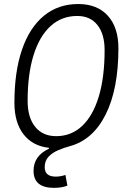

<svg xmlns="http://www.w3.org/2000/svg" viewBox="-20 -723 626 950"><path d="M247.1 206.5Q146 206.5 146 122.1Q146 48.3 222.2 12.7V8.3Q141.1 -0.5 96.2 -58.8Q51.3 -117.2 51.3 -214.4Q51.3 -368.2 88.9 -477.5Q126.5 -586.9 197.3 -645Q268.1 -703.1 367.2 -703.1Q460.9 -703.1 513.4 -645.3Q565.9 -587.4 565.9 -484.4Q565.9 -282.2 502.7 -156.2Q439.5 -30.3 324.7 0.5Q295.9 8.3 267.3 20.5Q238.8 32.7 220 52.7Q201.2 72.8 201.2 104.5Q201.2 150.9 256.3 150.9Q269.5 150.9 281.7 148.4Q293.9 146 303.7 142.6L313.5 195.3Q299.3 201.2 282.2 203.9Q265.1 206.5 247.1 206.5ZM257.8 -49.3Q333 -49.3 386.7 -100.1Q440.4 -150.9 469 -246.1Q497.6 -341.3 497.6 -475.1Q497.6 -554.7 461.9 -599.4Q426.3 -644 362.3 -644Q285.2 -644 230.2 -594Q175.3 -543.9 146 -450Q116.7 -356 116.7 -223.6Q116.7 -141.6 154.1 -95.5Q191.4 -49.3 257.8 -49.3Z"/></svg>

Font: Cascadia Code Light
Style: Italic
Weight: 300
Italic angle: -10°
Monospace: yes
Designer: Aaron Bell
Foundry: Saja Typeworks
Version: Version 2404.023; ttfautohint (v1.8.4)